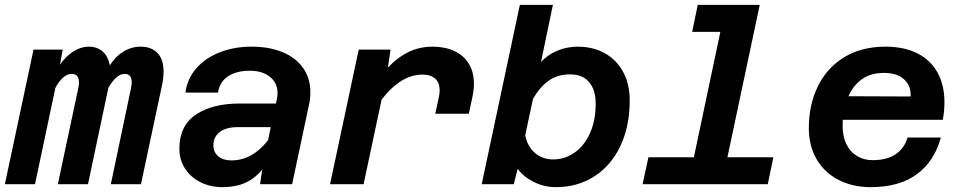

<svg xmlns="http://www.w3.org/2000/svg" viewBox="-34 -758 3954 790"><path d="M508 -419Q508 -454 479 -454Q445 -454 412 -397L328 0H204L288 -395Q291 -409 291 -418Q291 -436 283 -445Q275 -454 261 -454Q226 -454 194 -397L110 0H-14L104 -554H224L213 -492Q237 -527 268 -546.5Q299 -566 331 -566Q366 -566 388.5 -546Q411 -526 418 -489Q441 -526 474 -546Q507 -566 545 -566Q588 -566 613.5 -540.5Q639 -515 639 -463Q639 -439 633 -409L546 0H422L505 -395Q508 -409 508 -419Z M1045 -60Q1013 -22 973.5 -5Q934 12 881 12Q831 12 790.5 -8.5Q750 -29 727 -65Q704 -101 704 -145Q704 -241 772 -286.5Q840 -332 951 -332H1101L1105 -349Q1108 -363 1108 -375Q1108 -417 1076.5 -442Q1045 -467 994 -467Q940 -467 905 -444.5Q870 -422 863 -377H729Q736 -433 773 -476Q810 -519 869.5 -542.5Q929 -566 1001 -566Q1074 -566 1128.5 -543.5Q1183 -521 1213 -478.5Q1243 -436 1243 -379Q1243 -351 1238 -330L1168 0H1036ZM918 -98Q1004 -98 1069 -181L1080 -235H945Q897 -235 870.5 -215Q844 -195 844 -160Q844 -132 864 -115Q884 -98 918 -98Z M1775 -387Q1775 -417 1757 -434Q1739 -451 1704 -451Q1615 -451 1536 -348L1462 0H1324L1442 -554H1573L1562 -480Q1603 -523 1648 -544.5Q1693 -566 1746 -566Q1796 -566 1834.5 -548.5Q1873 -531 1894.5 -496.5Q1916 -462 1916 -413Q1916 -389 1910 -360L1895 -290H1757L1772 -360Q1775 -374 1775 -387Z M2557 -345Q2557 -238 2518.5 -157Q2480 -76 2411 -32Q2342 12 2253 12Q2206 12 2164 -8.5Q2122 -29 2096 -63L2080 0H1948L2105 -738H2241L2192 -503Q2221 -534 2260.5 -550Q2300 -566 2343 -566Q2406 -566 2454.5 -539Q2503 -512 2530 -462Q2557 -412 2557 -345ZM2242 -102Q2290 -102 2330 -130Q2370 -158 2393.5 -210Q2417 -262 2417 -331Q2417 -388 2390 -420Q2363 -452 2311 -452Q2260 -452 2223.5 -426Q2187 -400 2159 -351L2127 -201Q2136 -156 2167 -129Q2198 -102 2242 -102Z M2634 -111H2821L2930 -627H2814L2837 -738H3092L2959 -111H3148L3125 0H2610Z M3294 -231Q3294 -326 3331 -402.5Q3368 -479 3439.5 -522.5Q3511 -566 3609 -566Q3686 -566 3740.5 -538.5Q3795 -511 3823.5 -459.5Q3852 -408 3852 -337Q3852 -300 3845 -265H3434Q3433 -256 3433 -238Q3433 -198 3448 -166Q3463 -134 3491.5 -116.5Q3520 -99 3557 -99Q3616 -99 3652 -124Q3688 -149 3700 -192H3837Q3811 -95 3739 -41.5Q3667 12 3548 12Q3475 12 3417 -17.5Q3359 -47 3326.5 -102Q3294 -157 3294 -231ZM3713 -361Q3715 -405 3686 -431.5Q3657 -458 3603 -458Q3549 -458 3513 -432.5Q3477 -407 3457 -362Z"/></svg>

Font: Azeret Mono SemiBold
Style: Italic
Weight: 600
Italic angle: -12°
Designer: Martin Vácha
Foundry: Displaay
Version: Version 1.000; Glyphs 3.0.3, build 3074